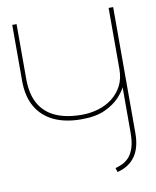

<svg xmlns="http://www.w3.org/2000/svg" viewBox="-81 -763 676 832"><g transform="rotate(-10 257.5 -346.5)"><path d="M474 -146V-700H454V-431Q454 -389 438 -358Q422 -327 395 -306Q368 -285 333 -274.5Q298 -264 260 -264Q192 -264 145 -285Q98 -306 73.5 -349Q49 -392 49 -459V-700H30V-454Q30 -386 56.5 -339.5Q83 -293 133.5 -269Q184 -245 255 -245Q319 -245 359.5 -264Q400 -283 423 -308Q446 -333 454 -351V-153Q454 -111 445.5 -85Q437 -59 423 -44Q409 -29 393 -22Q377 -15 363 -11L369 7Q421 -6 447.5 -44Q474 -82 474 -146Z"/></g></svg>

Font: Advent Pro Thin
Style: Regular
Weight: 250
Version: Version 3.000